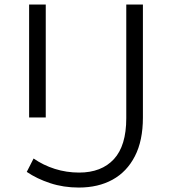

<svg xmlns="http://www.w3.org/2000/svg" viewBox="-20 -720 758 846"><path d="M327 106.4Q259.6 106.4 201 87Q142.3 67.7 97.9 37.4L128 -21.6Q170.3 7.9 221.7 24.2Q273.1 40.4 328.6 40.4Q427.1 40.4 481.8 -18.7Q536.4 -77.8 536.4 -199.1V-700H609.7V-202.1Q609.7 -100.2 574.3 -31.6Q539 37 475.9 71.7Q412.8 106.4 327 106.4ZM108.3 -202.5V-700H181.6V-202.5Z"/></svg>

Font: Montserrat Alternates Thin
Style: Regular
Weight: 100
Designer: Julieta Ulanovsky
Foundry: Julieta Ulanovsky
Version: Version 9.000